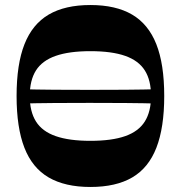

<svg xmlns="http://www.w3.org/2000/svg" viewBox="-20 -732 729 764"><path d="M51.6 -319.6V-377.4Q125.1 -375.4 195.9 -374.9Q266.7 -374.4 337 -374.4Q408.4 -374.4 479.2 -374.9Q550 -375.4 623.1 -377.4V-319.6Q549.4 -321.6 478.5 -322.1Q407.7 -322.6 336.4 -322.6Q266.7 -322.6 195.9 -322.1Q125.1 -321.6 51.6 -319.6ZM339.7 12Q238.7 12 173.5 -26Q108.3 -64 77.1 -144.2Q46 -224.3 46 -350Q46 -476.7 77.5 -556.3Q109 -636 173.8 -674Q238.7 -712 339.7 -712Q440.8 -712 505.6 -674Q570.5 -636 602 -556.3Q633.5 -476.7 633.5 -350Q633.5 -224.3 602.3 -144.2Q571.2 -64 506.3 -26Q441.5 12 339.7 12ZM339.7 -171.6Q425.1 -171.6 478.3 -190.4Q531.4 -209.1 556.2 -248.5Q581 -287.9 581 -350Q581 -412.8 556.2 -451.8Q531.4 -490.9 478.3 -509.6Q425.1 -528.4 339.7 -528.4Q255 -528.4 201.5 -509.6Q148 -490.9 123.2 -451.8Q98.4 -412.8 98.4 -350Q98.4 -287.9 123.2 -248.5Q148 -209.1 201.5 -190.4Q255 -171.6 339.7 -171.6Z"/></svg>

Font: Ojuju ExtraLight
Style: Regular
Weight: 200
Designer: Chisaokwu Joboson, Mirko Velimirovic
Foundry: Udi Foundry
Version: Version 1.000